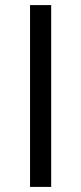

<svg xmlns="http://www.w3.org/2000/svg" viewBox="-20 -734 319 754"><path d="M181 -714H98V0H181Z"/></svg>

Font: OpenSansMMV
Style: Regular
Weight: 400
Designer: Steve Matteson
Foundry: Ascender Corporation
Version: Version 4.000